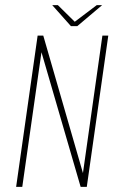

<svg xmlns="http://www.w3.org/2000/svg" viewBox="-20 -730 473 750"><path d="M43 0 127 -591H149L304 -54L380 -591H403L319 0H295L142 -526L67 0ZM257 -628 184 -710H206L272 -645L358 -710H379L282 -628Z"/></svg>

Font: Alumni Sans Thin Thin
Style: Italic
Weight: 250
Italic angle: -8°
Version: Version 1.016